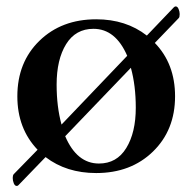

<svg xmlns="http://www.w3.org/2000/svg" viewBox="-20 -537 611 611"><path d="M20.5 29.3Q20.5 21.5 23.4 17.6L99.6 -60.5Q35.2 -127.9 35.2 -230.5Q35.2 -338.9 105.5 -407.2Q175.8 -475.6 286.1 -475.6Q380.9 -475.6 447.3 -423.8L533.2 -513.7Q536.1 -516.6 539.1 -516.6Q544.9 -516.6 548.3 -508.3Q551.8 -500 551.8 -492.2Q551.8 -482.4 548.8 -479.5L472.7 -400.4Q537.1 -334 537.1 -230.5Q537.1 -123 466.8 -54.7Q396.5 13.7 286.1 13.7Q191.4 13.7 125 -37.1L39.1 51.8Q37.1 54.7 33.2 54.7Q27.3 54.7 23.9 46.4Q20.5 38.1 20.5 29.3ZM160.2 -267.6Q160.2 -197.3 175.8 -140.6L384.8 -359.4Q347.7 -445.3 277.3 -445.3Q220.7 -445.3 190.4 -396.5Q160.2 -347.7 160.2 -267.6ZM187.5 -103.5Q224.6 -16.6 294.9 -16.6Q351.6 -16.6 381.8 -65.9Q412.1 -115.2 412.1 -194.3Q412.1 -264.6 396.5 -321.3Z"/></svg>

Font: Monomakh Unicode TT
Style: Medium
Weight: 500
Designer: Alexey Kryukov, Aleksandr Andreev
Version: Version 1.1